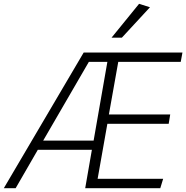

<svg xmlns="http://www.w3.org/2000/svg" viewBox="-43 -985 975 1005"><path d="M-23 0 395 -710H912L903 -661H576L527 -386H848L840 -337H519L468 -49H811L796 0H403L438 -201H155L39 0ZM183 -249H447L519 -661H422ZM541 -788 685 -965 742 -947 595 -788Z"/></svg>

Font: Livvic Light
Style: Italic
Weight: 300
Italic angle: -10°
Designer: Jacques Le Bailly, Baron von Fonthausen
Version: Version 1.001; ttfautohint (v1.8.2)